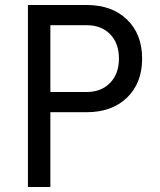

<svg xmlns="http://www.w3.org/2000/svg" viewBox="-20 -750 640 770"><path d="M92 0V-730H327Q429 -730 489.5 -671.5Q550 -613 550 -515Q550 -417 489.5 -358.5Q429 -300 327 -300H182V0ZM182 -381H327Q386 -381 421.5 -417.5Q457 -454 457 -515Q457 -577 421.5 -613Q386 -649 327 -649H182Z"/></svg>

Font: JetBrainsMonoNL NFM
Style: Regular
Weight: 400
Monospace: yes
Designer: Philipp Nurullin, Konstantin Bulenkov
Foundry: JetBrains
Version: Version 2.304; ttfautohint (v1.8.4.7-5d5b);Nerd Fonts 3.3.0